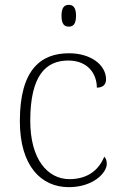

<svg xmlns="http://www.w3.org/2000/svg" viewBox="-20 -763 497 793"><path d="M264 -653C282 -653 294 -663 294 -698C294 -732 282 -743 264 -743C246 -743 234 -732 234 -698C234 -663 246 -653 264 -653ZM264 10C366 10 421 -50 421 -86C421 -99 418 -108 411 -116C389 -65 348 -24 268 -23C175 -23 105 -107 105 -264C105 -451 169 -513 262 -513C343 -513 380 -458 380 -401C404 -401 418 -413 418 -435C418 -495 355 -543 265 -543C149 -543 62 -476 62 -263C62 -76 151 10 264 10Z"/></svg>

Font: Noto Serif Sinhala ExtraLight
Style: Regular
Weight: 200
Designer: Jelle Bosma - Monotype Design Team
Foundry: Monotype Imaging Inc.
Version: Version 2.007